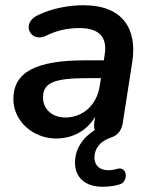

<svg xmlns="http://www.w3.org/2000/svg" viewBox="-20 -518 583 732"><path d="M371 194C394 194 419 191 439 184C470 172 466 114 426 126C412 130 402 131 392 131C360 131 340 112 340 83C340 49 361 20 404 6C428 -2 443 -19 448 -49L484 -280C504 -406 450 -498 298 -498C243 -498 181 -487 126 -461C57 -430 96 -354 154 -381C198 -403 239 -411 284 -411C360 -411 390 -374 379 -309L376 -288H306C116 -288 31 -243 31 -140C31 -56 106 10 194 10C253 10 309 -16 343 -73L340 -56C338 -43 338 -32 341 -22C293 9 266 51 266 103C266 155 301 194 371 194ZM144 -147C144 -203 187 -220 314 -220H365L360 -189C348 -115 294 -70 229 -70C183 -70 144 -98 144 -147Z"/></svg>

Font: SN Pro Semibold
Style: Italic
Weight: 600
Italic angle: -9°
Designer: Tobias Whetton
Foundry: Supernotes
Version: Version 1.001;Glyphs 3.2 (3249)